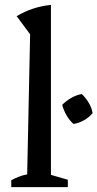

<svg xmlns="http://www.w3.org/2000/svg" viewBox="-20 -764 398 784"><path d="M26 0V-28Q39 -35 54.5 -41.5Q70 -48 91 -52L103 -624L48 -698Q80 -717 114.5 -728.5Q149 -740 188 -744V-50L257 -30V0ZM280 -258Q264 -272 252 -292.5Q240 -313 234 -336Q250 -352 270.5 -364Q291 -376 314 -380Q330 -365 342.5 -344Q355 -323 358 -302Q344 -285 323 -273Q302 -261 280 -258Z"/></svg>

Font: Piazzolla 24pt Medium
Style: Regular
Weight: 500
Designer: Juan Pablo del Peral
Foundry: Huerta Tipografica
Version: Version 2.005